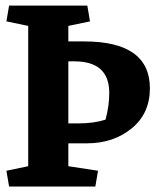

<svg xmlns="http://www.w3.org/2000/svg" viewBox="-20 -681 576 701"><path d="M378.9 -341.8Q378.9 -457 251.5 -457H229.5V-230.5H266.1Q322.8 -230.5 365.2 -244.1Q378.9 -293.9 378.9 -341.8ZM286.6 -529.8Q527.3 -529.8 527.3 -358.4Q527.3 -266.6 460.7 -212.2Q394 -157.7 296.9 -157.7H229.5V-74.2L337.9 -57.6L328.1 0H13.2L3.4 -57.6L83 -74.2V-586.4L3.4 -603L13.2 -660.6H298.8L308.6 -603L229.5 -586.4V-529.8Z"/></svg>

Font: NoticiaText-Bold
Style: Bold
Weight: 700
Designer: JM Sole
Foundry: JM Sole
Version: Version 1.003